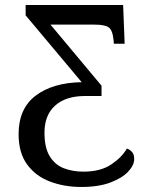

<svg xmlns="http://www.w3.org/2000/svg" viewBox="-20 -734 595 764"><path d="M303 10Q236 10 179 -11.5Q122 -33 88 -79.5Q54 -126 54 -200Q54 -302 122 -353.5Q190 -405 305 -407L82 -673V-714H470L476 -560H433L432 -574Q428 -614 412.5 -625Q397 -636 357 -636H181L384 -393V-352H319Q242 -352 199.5 -314Q157 -276 157 -206Q157 -146 178 -112Q199 -78 234 -64.5Q269 -51 312 -51Q380 -51 422.5 -79.5Q465 -108 485 -143Q498 -138 506 -128.5Q514 -119 514 -101Q514 -77 490.5 -51.5Q467 -26 420 -8Q373 10 303 10Z"/></svg>

Font: Noto Serif SemiCondensed
Style: Regular
Weight: 400
Width: 4
Designer: Monotype Design Team
Foundry: Monotype Imaging Inc.
Version: Version 2.013